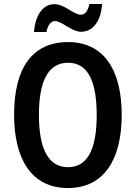

<svg xmlns="http://www.w3.org/2000/svg" viewBox="-20 -937 683 967"><path d="M151 -776H214C220 -810 238 -831 256 -831C292 -831 340 -777 389 -777C444 -777 489 -826 494 -917H430C424 -885 410 -863 389 -863C348 -863 307 -916 254 -916C189 -916 156 -848 151 -776ZM593 -358C593 -578 508 -725 323 -725C142 -725 51 -594 51 -359C51 -141 135 10 322 10C507 10 593 -138 593 -358ZM176 -358C176 -529 223 -621 323 -621C421 -621 467 -531 467 -358C467 -185 421 -95 322 -95C224 -95 176 -187 176 -358Z"/></svg>

Font: Noto Sans Gurmukhi UI Condensed SemiBold
Style: Regular
Weight: 600
Width: 3
Designer: Jelle Bosma - Monotype Design Team
Foundry: Monotype Imaging Inc.
Version: Version 2.004